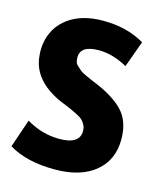

<svg xmlns="http://www.w3.org/2000/svg" viewBox="-110 -800 783 907"><g transform="rotate(15 281.0 -346.0)"><path d="M226 -122Q325 -122 325 -187Q325 -203 318.5 -215.5Q312 -228 303.5 -237Q295 -246 273 -257Q251 -268 235.5 -275Q220 -282 184 -296Q42 -361 34 -480Q31 -503 35 -536Q48 -619 113.5 -667Q179 -715 283 -715Q400 -715 486 -664L439 -535Q368 -575 299 -575Q209 -575 209 -516Q209 -504 212 -494Q215 -484 226 -474.5Q237 -465 243.5 -459Q250 -453 271.5 -443.5Q293 -434 302.5 -429.5Q312 -425 342 -413Q432 -372 471 -323.5Q510 -275 510 -195Q510 -94 439 -35.5Q368 23 242 23Q103 23 17 -30L64 -168Q140 -122 226 -122Z"/></g></svg>

Font: Repo
Style: ExtraBold
Weight: 800
Designer: Stefan Peev
Foundry: Context Ltd
Version: Version 001.000